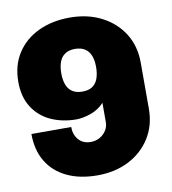

<svg xmlns="http://www.w3.org/2000/svg" viewBox="-80 -766 760 846"><g transform="rotate(-10 300.0 -343.0)"><path d="M289 10Q210 10 152.5 -17.5Q95 -45 64 -96.5Q33 -148 33 -220H211Q211 -185 231 -162.5Q251 -140 285 -140Q307 -140 325 -150Q343 -160 354 -177Q365 -194 365 -215V-301Q339 -273 303.5 -261Q268 -249 240 -249Q178 -249 127 -272Q76 -295 46 -341.5Q16 -388 16 -456Q16 -530 51 -584Q86 -638 147.5 -667Q209 -696 288 -696Q368 -696 430 -664Q492 -632 527 -576Q562 -520 562 -446V-240Q562 -166 526.5 -109.5Q491 -53 429.5 -21.5Q368 10 289 10ZM287 -365Q315 -365 332 -376.5Q349 -388 357 -410Q365 -432 365 -461Q365 -492 356.5 -513Q348 -534 330.5 -545Q313 -556 287 -556Q260 -556 242.5 -544.5Q225 -533 217 -511.5Q209 -490 209 -460Q209 -431 217 -409.5Q225 -388 242.5 -376.5Q260 -365 287 -365Z"/></g></svg>

Font: Chivo Mono Black
Style: Regular
Weight: 900
Designer: Hector Gatti
Foundry: Omnibus-Type
Version: Version 1.008